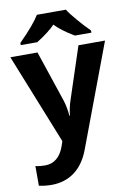

<svg xmlns="http://www.w3.org/2000/svg" viewBox="-106 -831 781 1136"><g transform="rotate(-10 284.5 -263.0)"><path d="M497.6 -606V-619.1C474.1 -642.1 450.2 -668 425.3 -697.3C400.4 -726.1 382.8 -749 372.6 -766.1H198.2C176.3 -729.5 134.8 -680.7 73.2 -619.1V-606H172.4C221.7 -636.7 258.8 -665.5 284.2 -691.9C309.1 -665 347.2 -636.2 398.4 -606ZM216.8 -3.9 208 22.9C186 87.9 145.5 120.1 92.8 120.1C71.8 120.1 52.2 118.2 34.2 113.8V231.9C59.1 237.3 84 240.2 109.9 240.2C214.8 240.2 295.4 183.6 337.9 69.8L568.8 -545.9H409.2L308.1 -238.8C297.9 -209 290.5 -177.7 287.1 -144H284.2C280.8 -180.7 274.9 -211.9 266.1 -238.8L163.1 -545.9H0Z"/></g></svg>

Font: Noto Reveo Sans
Style: Bold
Weight: 700
Designer: Monotype Design team
Foundry: Monotype Imaging Inc.
Version: Version 1.04